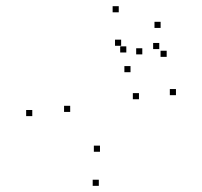

<svg xmlns="http://www.w3.org/2000/svg" viewBox="-20 -585 660 627"><path d="M554.6 -274.2V-294.2H534.6V-274.2ZM500.1 -424.7V-444.7H480.1V-424.7ZM392.5 -413.6V-433.6H372.5V-413.6ZM406.2 -349.2V-369.2H386.2V-349.2ZM433.8 -260.9V-280.9H413.8V-260.9ZM306.5 -89.4V-109.4H286.5V-89.4ZM209.2 -219.5V-239.5H189.2V-219.5ZM375.6 -435.5V-455.5H355.6V-435.5ZM444.7 -407.4V-427.4H424.7V-407.4ZM524.3 -399.3V-419.3H504.3V-399.3ZM504.5 -493.8V-513.8H484.5V-493.8ZM367.8 -544.8V-564.8H347.8V-544.8ZM85.4 -205.8V-225.8H65.4V-205.8ZM302.7 21.9V1.9H282.7V21.9Z"/></svg>

Font: Monaspace Radon Dots Var
Style: Regular
Weight: 400
Designer: Riley Cran and the Lettermatic Team
Version: Version 1.100 (Monaspace Radon Dots)